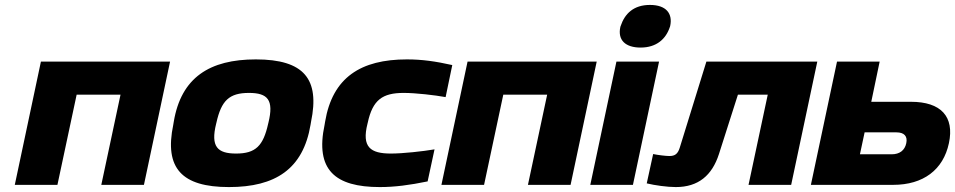

<svg xmlns="http://www.w3.org/2000/svg" viewBox="-20 -750 3875 779"><path d="M40 0H213L291 -366H469L391 0H564L670 -500H146Z M685 -256 683 -244C646 -67 718 9 909 9C1097 9 1210 -64 1240 -244L1242 -256C1278 -429 1214 -509 1018 -509C831 -509 715 -436 685 -256ZM857 -248 858 -252C878 -342 910 -373 990 -373C1066 -373 1092 -345 1069 -252L1068 -248C1048 -158 1017 -127 938 -127C862 -127 834 -155 857 -248Z M1299 -256 1297 -244C1258 -61 1339 9 1521 9C1582 9 1642 1 1715 -14L1743 -144C1696 -136 1615 -127 1566 -127C1483 -127 1447 -153 1471 -248L1472 -252C1492 -345 1532 -373 1618 -373C1667 -373 1744 -364 1788 -356L1815 -486C1748 -501 1693 -509 1631 -509C1444 -509 1329 -436 1299 -256Z M1771 0H1944L2022 -366H2200L2122 0H2295L2401 -500H1877Z M2481 -500 2375 0H2548L2654 -500ZM2497 -641C2485 -587 2518 -557 2579 -557C2644 -557 2682 -592 2698 -641L2699 -644C2710 -694 2684 -730 2617 -730C2551 -730 2515 -695 2498 -644Z M2897 -125 2974 -366H3095L3017 0H3190L3296 -500H2846L2738 -151C2730 -125 2718 -117 2696 -117C2681 -117 2649 -121 2630 -125L2604 -6C2637 2 2687 9 2722 9C2813 9 2869 -38 2897 -125Z M3270 0H3604C3726 0 3807 -61 3830 -169C3853 -277 3798 -337 3676 -337H3515L3549 -500H3376ZM3469 -124 3488 -213H3617C3649 -213 3663 -197 3657 -169C3651 -140 3630 -124 3598 -124Z"/></svg>

Font: LT Wave Black
Style: Italic
Weight: 900
Designer: Daniel Lyons
Version: Version 2.5 (Glyphs App)